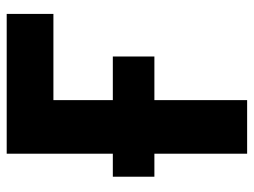

<svg xmlns="http://www.w3.org/2000/svg" viewBox="-110 -630 740 559"><g transform="rotate(-90 259.5 -350.0)"><path d="M92 0H248V-270H375V-391H248V-564H499V-700H92V-391H25V-270H92Z"/></g></svg>

Font: Fixel Text Bold
Style: Bold
Weight: 700
Width: 4
Designer: AlfaBravo + MacPaw
Foundry: Kyrylo Tkachov, Marchela Mozhyna, Serhii Makarenko, Maria Weinstein, Zakhar Kryvoshyya
Version: Version 1.211